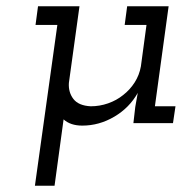

<svg xmlns="http://www.w3.org/2000/svg" viewBox="-20 -395 583 616"><path d="M388 -375 380 -315H450L432 -182Q427 -154 412 -130.5Q397 -107 375 -90Q354 -73 327 -63.5Q300 -54 271 -54Q232 -56 215.5 -77.5Q199 -99 201 -129L235 -375H102L94 -315H164L92 201H155L184 -12Q195 -2 210 3Q225 8 244 8Q298 8 346.5 -20.5Q395 -49 422 -97L414 -52L408 0H535L543 -54H477L521 -375Z"/></svg>

Font: Josefin Slab Thin SemiBold
Style: Italic
Weight: 600
Italic angle: -12°
Version: Version 2.000